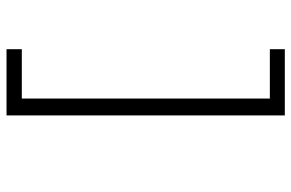

<svg xmlns="http://www.w3.org/2000/svg" viewBox="-176 -580 914 603"><g transform="rotate(90 281.5 -278.0)"><path d="M342 -715V159H134V111H289V-668H134V-715Z"/></g></svg>

Font: Noto Sans Mono SemiCondensed Light
Style: Regular
Weight: 300
Width: 4
Designer: Monotype Design Team
Foundry: Monotype Imaging Inc.
Version: Version 2.014; ttfautohint (v1.8.4.7-5d5b)